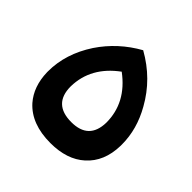

<svg xmlns="http://www.w3.org/2000/svg" viewBox="-140 -613 740 740"><g transform="rotate(45 230.5 -243.0)"><path d="M234 -496Q334 -440 388 -343Q433 -264 433 -181Q433 -176 433 -174Q431 -86 376 -37Q324 10 234 10Q130 10 76 -50Q34 -98 32 -174Q32 -176 32 -179Q32 -275 91 -365Q146 -447 234 -496ZM234 -379Q137 -308 135 -200Q135 -104 234 -104Q329 -104 331 -198Q331 -307 234 -379Z"/></g></svg>

Font: Tajawal
Style: Bold
Weight: 700
Designer: Boutros Fonts
Foundry: Created by Boutros International 2017
Version: Version 1.700